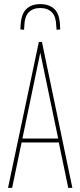

<svg xmlns="http://www.w3.org/2000/svg" viewBox="-20 -914 391 934"><path d="M19 0 169 -710H184L332 0H312L266 -221H85L39 0ZM89 -240H263L176 -658ZM176 -894Q220 -894 245.5 -869Q271 -844 272 -785Q273 -777 273 -771L255 -769Q255 -772 255 -776Q255 -780 254 -783Q253 -834 232 -854.5Q211 -875 176 -875Q141 -875 120 -854.5Q99 -834 98 -783Q98 -776 97 -769L79 -771Q79 -775 79.5 -778Q80 -781 80 -785Q82 -844 107 -869Q132 -894 176 -894Z"/></svg>

Font: Georama Condensed Thin
Style: Regular
Weight: 100
Width: 3
Designer: Jean-Baptiste Levee
Foundry: Production Type
Version: Version 1.000